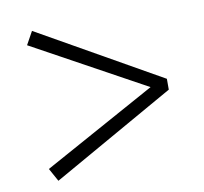

<svg xmlns="http://www.w3.org/2000/svg" viewBox="-65 -703 722 680"><g transform="rotate(-10 295.5 -363.5)"><path d="M92 -633 66 -586 471 -364 66 -141 92 -94 533 -344V-383Z"/></g></svg>

Font: Source Han Serif CN SemiBold
Style: Regular
Weight: 600
Designer: Ryoko NISHIZUKA 西塚涼子 (kana & ideographs); Frank Grießhammer (Latin, Greek & Cyrillic); Wenlong ZHANG 张文龙 (bopomofo); San
Foundry: Adobe Systems Incorporated
Version: Version 1.000;PS 1;hotconv 16.6.53;makeotf.lib2.5.65590